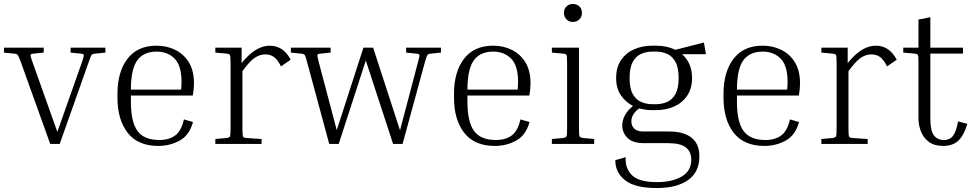

<svg xmlns="http://www.w3.org/2000/svg" viewBox="-20 -728 4938 971"><path d="M430 -418 282 0H234L84 -418Q74 -445 69.5 -450.5Q65 -456 49 -457L0 -462V-487H201V-462L152 -457Q136 -456 134.5 -450.5Q133 -445 143 -418L270 -61L396 -418Q405 -445 403.5 -450.5Q402 -456 386 -457L337 -462V-487H513V-462L464 -457Q448 -456 443.5 -450.5Q439 -445 430 -418Z M956 -111Q938 -44 888.5 -17Q839 10 781 10Q677 10 625.5 -56.5Q574 -123 574 -234V-254Q574 -364 624.5 -430.5Q675 -497 772 -497Q823 -497 866 -476Q909 -455 935 -413Q961 -371 961 -306Q961 -278 955 -245H642V-214Q642 -111 675.5 -65.5Q709 -20 786 -20Q835 -20 866 -43Q897 -66 910 -124ZM772 -467Q706 -467 674 -422.5Q642 -378 642 -275H896Q897 -287 897.5 -296.5Q898 -306 898 -314Q898 -396 863 -431.5Q828 -467 772 -467Z M1069 -462V-487H1202V-409Q1240 -456 1275 -476.5Q1310 -497 1344 -497Q1413 -497 1450 -426L1401 -392Q1385 -425 1366.5 -439Q1348 -453 1322 -453Q1294 -453 1268 -435.5Q1242 -418 1206 -368V-79Q1206 -44 1209 -37.5Q1212 -31 1228 -30L1303 -25V0H1069V-25L1124 -30Q1140 -32 1143 -38Q1146 -44 1146 -79V-408Q1146 -443 1143 -449.5Q1140 -456 1124 -457Z M2130 -418 2016 0H1968L1830 -422L1693 0H1645L1532 -418Q1525 -445 1520.5 -450.5Q1516 -456 1500 -457L1451 -462V-487H1652V-462L1603 -457Q1587 -456 1585.5 -450.5Q1584 -445 1591 -418L1683 -70L1818 -487H1867L2003 -69L2095 -418Q2103 -445 2101 -450.5Q2099 -456 2083 -457L2034 -462V-487H2210V-462L2161 -457Q2146 -456 2142 -450.5Q2138 -445 2130 -418Z M2658 -111Q2640 -44 2590.5 -17Q2541 10 2483 10Q2379 10 2327.5 -56.5Q2276 -123 2276 -234V-254Q2276 -364 2326.5 -430.5Q2377 -497 2474 -497Q2525 -497 2568 -476Q2611 -455 2637 -413Q2663 -371 2663 -306Q2663 -278 2657 -245H2344V-214Q2344 -111 2377.5 -65.5Q2411 -20 2488 -20Q2537 -20 2568 -43Q2599 -66 2612 -124ZM2474 -467Q2408 -467 2376 -422.5Q2344 -378 2344 -275H2598Q2599 -287 2599.5 -296.5Q2600 -306 2600 -314Q2600 -396 2565 -431.5Q2530 -467 2474 -467Z M2877 -617Q2858 -617 2845 -630Q2832 -643 2832 -663Q2832 -683 2845 -695.5Q2858 -708 2877 -708Q2897 -708 2910 -695.5Q2923 -683 2923 -663Q2923 -643 2910 -630Q2897 -617 2877 -617ZM2771 -462V-487H2908V-79Q2908 -44 2911 -38Q2914 -32 2930 -30L2985 -25V0H2771V-25L2826 -30Q2842 -32 2845 -38Q2848 -44 2848 -79V-408Q2848 -443 2845 -449.5Q2842 -456 2826 -457Z M3517 63Q3517 142 3460 182.5Q3403 223 3302 223Q3190 223 3140.5 183Q3091 143 3092 82L3144 67Q3141 124 3176.5 158.5Q3212 193 3302 193Q3380 193 3428 164.5Q3476 136 3476 80Q3476 39 3448.5 17.5Q3421 -4 3359 -4H3237Q3179 -4 3153 -31Q3127 -58 3127 -93Q3127 -148 3181 -192Q3143 -212 3119.5 -247Q3096 -282 3096 -333Q3096 -388 3121 -424.5Q3146 -461 3187.5 -479Q3229 -497 3280 -497H3297Q3353 -497 3395 -476L3540 -513L3550 -454H3429Q3453 -434 3466.5 -403.5Q3480 -373 3480 -333Q3480 -281 3455.5 -244.5Q3431 -208 3389.5 -189.5Q3348 -171 3297 -171H3280Q3243 -171 3213 -180Q3173 -152 3173 -114Q3173 -92 3187.5 -77.5Q3202 -63 3234 -63H3364Q3438 -63 3477.5 -31.5Q3517 0 3517 63ZM3297 -201Q3328 -201 3354 -212.5Q3380 -224 3396 -252.5Q3412 -281 3412 -333Q3412 -386 3396 -415Q3380 -444 3354 -455.5Q3328 -467 3297 -467H3280Q3249 -467 3222.5 -455.5Q3196 -444 3180 -415Q3164 -386 3164 -333Q3164 -281 3180 -252.5Q3196 -224 3222.5 -212.5Q3249 -201 3280 -201Z M4021 -111Q4003 -44 3953.5 -17Q3904 10 3846 10Q3742 10 3690.5 -56.5Q3639 -123 3639 -234V-254Q3639 -364 3689.5 -430.5Q3740 -497 3837 -497Q3888 -497 3931 -476Q3974 -455 4000 -413Q4026 -371 4026 -306Q4026 -278 4020 -245H3707V-214Q3707 -111 3740.5 -65.5Q3774 -20 3851 -20Q3900 -20 3931 -43Q3962 -66 3975 -124ZM3837 -467Q3771 -467 3739 -422.5Q3707 -378 3707 -275H3961Q3962 -287 3962.5 -296.5Q3963 -306 3963 -314Q3963 -396 3928 -431.5Q3893 -467 3837 -467Z M4134 -462V-487H4267V-409Q4305 -456 4340 -476.5Q4375 -497 4409 -497Q4478 -497 4515 -426L4466 -392Q4450 -425 4431.5 -439Q4413 -453 4387 -453Q4359 -453 4333 -435.5Q4307 -418 4271 -368V-79Q4271 -44 4274 -37.5Q4277 -31 4293 -30L4368 -25V0H4134V-25L4189 -30Q4205 -32 4208 -38Q4211 -44 4211 -79V-408Q4211 -443 4208 -449.5Q4205 -456 4189 -457Z M4872 -102Q4856 -45 4827.5 -17.5Q4799 10 4750 10Q4705 10 4677.5 -10.5Q4650 -31 4637.5 -63Q4625 -95 4625 -129V-408Q4625 -443 4622.5 -449.5Q4620 -456 4603 -457L4548 -462V-487H4625V-629L4685 -641V-487H4850V-457H4685V-129Q4685 -67 4703 -43.5Q4721 -20 4753 -20Q4785 -20 4801 -43Q4817 -66 4825 -114Z"/></svg>

Font: Inria Serif Light
Style: Regular
Weight: 300
Designer: Black Foundry Team
Foundry: Black Foundry
Version: Version 1.000; ttfautohint (v1.8.3)